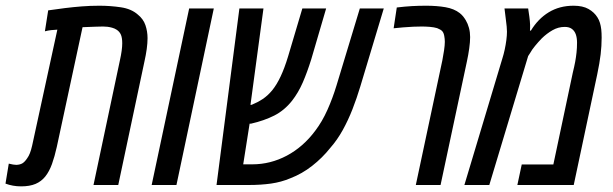

<svg xmlns="http://www.w3.org/2000/svg" viewBox="-65 -660 2186 685"><path d="M10.3 4.9Q-4.9 4.9 -18.6 2.4Q-32.2 0 -45.4 -4.9L-33.7 -76.2Q-16.1 -71.8 -6.8 -71.8Q6.8 -72.3 15.4 -77.6Q23.9 -83 32.2 -95.7Q37.6 -103 41.7 -113.5Q45.9 -124 49.8 -141.1L139.6 -554.2Q128.4 -553.7 117.4 -552.5Q106.4 -551.3 95.2 -548.3L106.9 -623Q136.7 -627.4 166.5 -631.1Q196.3 -634.8 226.8 -637.2Q257.3 -639.6 289.6 -639.6Q328.6 -639.6 366.2 -634Q403.8 -628.4 426.8 -607.9Q446.3 -592.3 453.9 -570.1Q461.4 -547.9 461.4 -523.9Q461.4 -506.3 458.5 -485.1Q455.6 -463.9 450.2 -439.9L356.9 0H268.6L362.8 -444.8Q371.1 -481.9 371.1 -505.4Q371.1 -524.9 366.5 -535.9Q361.8 -546.9 351.6 -553.7Q344.2 -558.6 335.4 -561Q326.7 -563.5 318.1 -564.5Q309.6 -565.4 302.2 -565.4Q293.9 -565.4 274.4 -564.7Q254.9 -564 229.5 -563L137.7 -136.2Q129.9 -101.1 120.4 -74.7Q110.8 -48.3 96.7 -30.5Q82.5 -12.7 61.8 -3.9Q41 4.9 10.3 4.9Z M476.1 0 609.9 -629.9H697.8L564.5 0Z M707.5 0 789.1 -629.9H875L825.7 -264.2L814.9 -287.6Q819.3 -287.1 824.5 -286.4Q829.6 -285.6 833 -286.1Q853.5 -294.4 871.8 -306.4Q890.1 -318.4 906.2 -337.9Q922.4 -357.9 936.3 -387.5Q950.2 -417 962.9 -459L1013.7 -629.9H1098.6L1045.4 -448.2Q1031.2 -402.8 1015.4 -366.2Q999.5 -329.6 977.1 -300.8Q949.7 -266.1 913.6 -247.8Q877.4 -229.5 830.6 -218.8Q823.7 -218.8 818.8 -218.8Q814 -218.8 808.1 -220.2Q802.2 -221.7 791.5 -226.6L832 -259.8L802.7 -73.7H835Q899.9 -73.7 958.3 -104.7Q1016.6 -135.7 1059.6 -193.4Q1084.5 -226.1 1103.3 -268.3Q1122.1 -310.5 1135.7 -355.5L1218.8 -629.9H1304.2L1220.2 -350.6Q1208 -310.1 1192.6 -270.5Q1177.2 -231 1157.7 -195.8Q1138.2 -160.6 1113.3 -132.3Q1085 -96.7 1048.8 -68.4Q1012.7 -40 970.7 -23.9Q938.5 -10.3 902.1 -5.1Q865.7 0 823.7 0Z M1418.5 0 1513.2 -444.8Q1516.6 -461.9 1519.3 -480.5Q1522 -499 1522 -510.7Q1522 -521 1520 -531.7Q1518.1 -542.5 1513.2 -548.3Q1510.3 -551.8 1505.6 -554.4Q1501 -557.1 1494.6 -559.6Q1483.4 -563 1468.3 -564.2Q1453.1 -565.4 1439.9 -565.4Q1427.2 -565.4 1409.4 -564.7Q1391.6 -564 1372.8 -562.3Q1354 -560.5 1339.4 -559.1L1350.6 -633.3Q1378.9 -636.7 1404.1 -638.2Q1429.2 -639.6 1455.1 -639.6Q1493.2 -639.6 1524.2 -634.3Q1555.2 -628.9 1575.2 -613.3Q1582 -607.9 1587.2 -601.6Q1592.3 -595.2 1596.7 -587.9Q1604 -575.7 1608.2 -560.3Q1612.3 -544.9 1612.3 -527.8Q1612.3 -510.3 1609.1 -487.5Q1606 -464.8 1600.6 -439.9L1506.8 0Z M1591.8 0 1727.5 -452.1Q1731.9 -465.8 1735.6 -482.9Q1739.3 -500 1741.5 -516.8Q1743.7 -533.7 1743.7 -546.9Q1743.7 -555.2 1742.7 -565.4Q1741.7 -575.7 1739.7 -590.8Q1737.8 -606 1734.9 -629.9H1819.3Q1821.8 -614.7 1823.7 -599.6Q1825.7 -584.5 1826.2 -571.3Q1826.2 -565.4 1826.2 -560.8Q1826.2 -556.2 1825.7 -550.8H1829.1Q1854.5 -592.8 1892.8 -616.2Q1931.2 -639.6 1981.4 -639.6Q2014.2 -639.6 2034.7 -627.9Q2055.2 -616.2 2066.4 -598.1Q2072.3 -588.9 2075.4 -578.4Q2078.6 -567.9 2080.1 -555.2Q2081.5 -542.5 2081.5 -525.4Q2081.5 -496.6 2077.9 -465.8Q2074.2 -435.1 2065.9 -395.5L1981.9 0H1780.8L1796.4 -73.2H1909.2L1978.5 -400.4Q1983.9 -422.4 1987.1 -439.5Q1990.2 -456.5 1991.9 -472.7Q1993.7 -488.8 1993.7 -507.8Q1993.7 -524.9 1989.3 -537.4Q1984.9 -549.8 1975.3 -556.9Q1965.8 -564 1949.7 -564Q1926.8 -564 1906.2 -552.2Q1885.7 -540.5 1867.7 -522.9Q1855.5 -510.3 1844 -496.3Q1832.5 -482.4 1826.2 -470.7L1819.3 -460L1680.7 0Z"/></svg>

Font: Open Sans Condensed Medium
Style: Italic
Weight: 500
Width: 3
Italic angle: -12°
Designer: Monotype Design Team
Foundry: Monotype Imaging Inc.
Version: Version 3.000